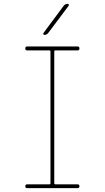

<svg xmlns="http://www.w3.org/2000/svg" viewBox="-20 -970 540 990"><path d="M235.4 -19.5Q240.2 -19.5 240.2 -25.4V-705.1Q240.2 -710 235.4 -710H120.1Q110.4 -710 110.4 -720.2Q110.4 -730.5 120.1 -730.5H379.9Q389.6 -730.5 389.6 -720.2Q389.6 -710 379.9 -710H264.6Q259.8 -710 259.8 -705.1V-25.4Q259.8 -20.5 264.6 -19.5H379.9Q389.6 -19.5 389.6 -9.8Q389.6 0 379.9 0H120.1Q110.4 0 110.4 -9.8Q110.4 -19.5 120.1 -19.5ZM209 -790Q205.1 -790 203.6 -793.5Q202.1 -796.9 204.1 -799.8L308.6 -940.4Q316.4 -950.2 329.1 -950.2Q333 -950.2 334.5 -946.8Q335.9 -943.4 334 -940.4L228.5 -799.8Q220.7 -790 209 -790Z"/></svg>

Font: Rounded-X Mgen+ 1mn thin
Style: Regular
Weight: 100
Designer: [Source Han Sans]
Ryoko NISHIZUKA  (kana & ideographs); Paul D. Hunt (Latin, Greek & Cyrillic); Wenlong ZHANG  (bopomofo
Version: Version 1.059.20150602